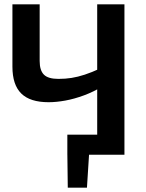

<svg xmlns="http://www.w3.org/2000/svg" viewBox="-20 -710 671 881"><path d="M289 -92H551V0H289ZM289 -7H389L379 151H291ZM162 -690V-430Q162 -387 181.5 -367.5Q201 -348 248 -348Q280 -348 308.5 -352.5Q337 -357 369 -367.5Q401 -378 440 -396L451 -314Q410 -289 365.5 -272.5Q321 -256 279.5 -248.5Q238 -241 203 -241Q118 -241 77.5 -281Q37 -321 37 -404V-690ZM551 -690V0H426V-690Z"/></svg>

Font: Exo 2 SemiBold
Style: Regular
Weight: 600
Designer: Natanael Gama
Foundry: Natanael Gama
Version: Version 2.010